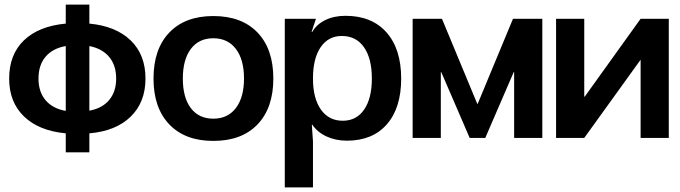

<svg xmlns="http://www.w3.org/2000/svg" viewBox="-20 -602 2969 838"><path d="M267 63V-20Q150 -31 85 -93.5Q20 -156 20 -259Q20 -364 84.5 -426Q149 -488 267 -499V-582H370V-499Q486 -488 550.5 -425.5Q615 -363 615 -259Q615 -156 550.5 -93Q486 -30 370 -20V63ZM267 -118V-401Q210 -391 179 -354.5Q148 -318 148 -259Q148 -201 179 -164.5Q210 -128 267 -118ZM487 -259Q487 -317 456.5 -353.5Q426 -390 370 -401V-119Q426 -129 456.5 -165.5Q487 -202 487 -259Z M1173 -259Q1173 -131 1104 -59Q1035 13 911 13Q788 13 719 -59Q650 -131 650 -259Q650 -388 719 -460Q788 -532 911 -532Q1035 -532 1104 -460Q1173 -388 1173 -259ZM911 -84Q974 -84 1009.5 -130.5Q1045 -177 1045 -259Q1045 -342 1009.5 -388.5Q974 -435 911 -435Q848 -435 813 -388.5Q778 -342 778 -259Q778 -176 813 -130Q848 -84 911 -84Z M1731 -259Q1731 -131 1668.5 -59.5Q1606 12 1494 12Q1445 12 1405 -6.5Q1365 -25 1343 -58H1341L1346 15V216H1223V-520H1359L1340 -463H1343Q1362 -496 1400 -514.5Q1438 -533 1488 -533Q1603 -533 1667 -460.5Q1731 -388 1731 -259ZM1476 -75Q1536 -75 1569.5 -124Q1603 -173 1603 -259Q1603 -347 1568.5 -396Q1534 -445 1472 -445Q1413 -445 1379.5 -396Q1346 -347 1346 -259Q1346 -173 1380.5 -124Q1415 -75 1476 -75Z M2063 -149H2065L2219 -520H2347V0H2224V-287H2222L2098 0H2030L1906 -287H1904V0H1781V-520H1909Z M2899 -520V0H2776V-340H2775L2530 0H2407V-520H2530V-180H2532L2776 -520Z"/></svg>

Font: Non Bureau Medium
Style: Regular
Weight: 500
Designer: Jona Saucedo
Foundry: Non Foundry
Version: Version 1.000; ttfautohint (v1.8.4)